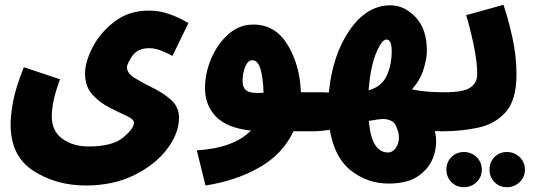

<svg xmlns="http://www.w3.org/2000/svg" viewBox="-20 -540 2224 797"><path d="M336 230Q450 230 537 187Q624 144 673.5 79Q723 14 723 -52Q723 -96 690.5 -125Q658 -154 615 -175Q572 -196 539.5 -216Q507 -236 507 -261Q507 -275 529 -307.5Q551 -340 600 -340Q623 -340 648.5 -330Q674 -320 696 -308L762 -444Q730 -464 687.5 -480Q645 -496 599 -496Q515 -496 455.5 -450.5Q396 -405 364.5 -344Q333 -283 333 -235Q333 -181 363.5 -147.5Q394 -114 434.5 -93.5Q475 -73 505.5 -59Q536 -45 536 -31Q536 -6 491 31Q446 68 348 68Q283 68 239 36Q195 4 195 -56Q195 -83 201.5 -118Q208 -153 229 -211L79 -261Q44 -173 34 -117Q24 -61 24 -23Q24 108 118.5 169Q213 230 336 230Z M987 -205Q987 -236 998 -263Q1009 -290 1027 -290Q1050 -290 1061 -254Q1072 -218 1074 -155Q1024 -151 1005.5 -162.5Q987 -174 987 -205ZM1282 5Q1367 5 1367 -78Q1367 -110 1348 -133.5Q1329 -157 1292 -157H1229Q1225 -269 1174.5 -353Q1124 -437 1034 -438Q974 -439 928 -398Q882 -357 856.5 -296Q831 -235 831 -175Q831 -102 877.5 -55Q924 -8 1022 2Q949 75 797 84L833 230Q962 210 1058.5 154Q1155 98 1198 5Z M1584 -376Q1606 -376 1606 -328Q1606 -270 1585 -225Q1564 -180 1510 -165Q1518 -264 1541.5 -320Q1565 -376 1584 -376ZM1591 93Q1522 93 1511 -38Q1555 -46 1567 -46Q1611 -46 1623.5 -18Q1636 10 1636 28Q1636 57 1622.5 75Q1609 93 1591 93ZM1815 5Q1853 5 1876.5 -17.5Q1900 -40 1900 -78Q1900 -110 1881 -133.5Q1862 -157 1825 -157Q1790 -157 1756 -159.5Q1722 -162 1690 -169Q1724 -207 1738 -252Q1752 -297 1752 -329Q1752 -420 1705 -469Q1658 -518 1601 -518Q1502 -518 1431 -414.5Q1360 -311 1345 -156Q1329 -157 1315 -157Q1301 -157 1292 -157L1282 5Q1306 5 1349 -1Q1369 116 1438 169Q1507 222 1593 222Q1675 222 1721 187.5Q1767 153 1782 102.5Q1797 52 1785 4Q1801 5 1815 5Z M2124 -231Q2124 -309 2106 -388.5Q2088 -468 2070 -520L1915 -477Q1931 -425 1946 -354.5Q1961 -284 1961 -231Q1961 -197 1933 -177Q1905 -157 1825 -157L1815 5Q1894 5 1964.5 -10Q2035 -25 2079.5 -75Q2124 -125 2124 -231ZM2084 237Q2115 237 2137 216Q2159 195 2159 164Q2159 133 2137 112Q2115 91 2084 91Q2053 91 2032.5 112Q2012 133 2012 164Q2012 195 2032.5 216Q2053 237 2084 237ZM1906 237Q1936 237 1958 216Q1980 195 1980 164Q1980 133 1958 112Q1936 91 1906 91Q1875 91 1854 112Q1833 133 1833 164Q1833 195 1854 216Q1875 237 1906 237Z"/></svg>

Font: Noto Sans Arabic Condensed Black
Style: Regular
Weight: 900
Width: 3
Designer: Nadine Chahine
Foundry: Monotype Imaging Inc.
Version: 1.001